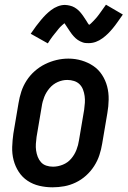

<svg xmlns="http://www.w3.org/2000/svg" viewBox="-20 -791 544 819"><path d="M204 8Q175 8 147.5 1.5Q120 -5 97.5 -20Q75 -35 60 -58Q45 -81 38 -108Q31 -135 32 -164Q33 -193 37 -221L59 -351Q63 -376 71 -400.5Q79 -425 93.5 -447.5Q108 -470 128.5 -488Q149 -506 172.5 -517.5Q196 -529 221 -535Q246 -541 272 -541Q301 -541 328 -533Q355 -525 377.5 -510Q400 -495 415 -472Q430 -449 437 -422.5Q444 -396 443.5 -366.5Q443 -337 438 -309L416 -179Q412 -154 404 -129.5Q396 -105 381.5 -82.5Q367 -60 347 -42Q327 -24 303 -12.5Q279 -1 254 3.5Q229 8 204 8ZM206 -80Q227 -80 248 -88.5Q269 -97 283.5 -114Q298 -131 306 -151.5Q314 -172 317 -193L339 -323Q341 -338 342 -352.5Q343 -367 341 -381.5Q339 -396 334 -409Q329 -422 319.5 -431.5Q310 -441 296 -445.5Q282 -450 267 -450Q246 -450 226 -441Q206 -432 191.5 -415Q177 -398 169 -378Q161 -358 158 -337L136 -207Q134 -192 133 -177.5Q132 -163 134 -149Q136 -135 141 -122Q146 -109 155 -99Q164 -89 177.5 -84.5Q191 -80 206 -80ZM184 -606 111 -647Q123 -665 134 -679.5Q145 -694 155 -706Q165 -718 175 -728Q185 -738 198 -748Q211 -758 226.5 -764Q242 -770 257 -770Q263 -770 268 -769Q273 -768 278 -767Q283 -766 288 -764Q293 -762 297.5 -759.5Q302 -757 306 -754Q310 -751 313.5 -748Q317 -745 321 -740.5Q325 -736 328 -732Q331 -728 334 -724Q337 -720 339 -716.5Q341 -713 344 -709Q347 -705 349.5 -700.5Q352 -696 355 -691.5Q358 -687 360 -685Q364 -687 369.5 -692.5Q375 -698 378.5 -701.5Q382 -705 385.5 -709Q389 -713 393.5 -718Q398 -723 402 -729Q406 -735 411 -741.5Q416 -748 421 -755.5Q426 -763 432 -771L504 -729Q492 -712 481.5 -697Q471 -682 461 -670Q451 -658 441 -648Q431 -638 417.5 -628Q404 -618 389 -612.5Q374 -607 358 -607Q352 -607 345.5 -607.5Q339 -608 333.5 -610Q328 -612 322.5 -614.5Q317 -617 312 -620.5Q307 -624 303 -627.5Q299 -631 294.5 -636Q290 -641 286.5 -645.5Q283 -650 280 -654.5Q277 -659 274 -663.5Q271 -668 267 -674Q263 -680 260 -684.5Q257 -689 255 -692Q251 -689 245.5 -684Q240 -679 236.5 -675.5Q233 -672 229.5 -667.5Q226 -663 222 -658Q218 -653 213.5 -647.5Q209 -642 204 -635.5Q199 -629 194 -621.5Q189 -614 184 -606Z"/></svg>

Font: Iosevka Curly Slab SmBdObl
Style: Regular
Weight: 600
Italic angle: -9°
Monospace: yes
Designer: Belleve Invis
Foundry: Belleve Invis
Version: Version 11.0.0; ttfautohint (v1.8.3)